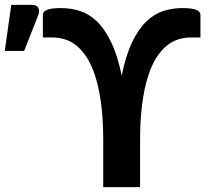

<svg xmlns="http://www.w3.org/2000/svg" viewBox="-162 -764 851 784"><path d="M13 -703.5Q13 -717 30.5 -724Q48 -731 87.5 -731Q126.5 -731 163.5 -719.5Q200.5 -708 232.8 -677.5Q265 -647 291.2 -593.2Q317.5 -539.5 335 -455.5Q352 -539.5 378.2 -593.2Q404.5 -647 436.8 -677.5Q469 -708 506 -719.5Q543 -731 582 -731Q621.5 -731 639 -724Q656.5 -717 656.5 -703.5V-611H616.5Q592 -611 567 -603.5Q542 -596 519 -577.5Q496 -559 476.2 -528Q456.5 -497 441.8 -450.2Q427 -403.5 418.5 -339.2Q410 -275 410 -190.5V0H259.5V-190.5Q259.5 -275.5 251 -339.5Q242.5 -403.5 227.8 -450.2Q213 -497 193.2 -528Q173.5 -559 150.5 -577.5Q127.5 -596 102.5 -603.5Q77.5 -611 53 -611H13ZM-142.5 -556 -116 -744H-31.5Q-12.5 -744 -5.8 -732.2Q1 -720.5 -6 -701.5L-63.5 -556Z"/></svg>

Font: Lato 2
Style: Regular
Weight: 800
Designer: Lukasz Dziedzic with Adam Twardoch and Botio Nikoltchev
Foundry: tyPoland Lukasz Dziedzic
Version: Version 2.015; 2015-08-06; http://www.latofonts.com/